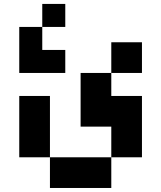

<svg xmlns="http://www.w3.org/2000/svg" viewBox="-20 -645 821 978"><path d="M546.9 156.2V312.5H234.4V156.2H78.1V-156.2H234.4V156.2H546.9V0H390.6V-273.4H546.9V-429.7H703.1V-273.4H546.9V-156.2H703.1V156.2ZM312.5 -507.8V-625H195.3V-390.6H312.5V-273.4H78.1V-507.8H195.3Z"/></svg>

Font: Sorena-Fanum Normal
Style: Regular
Weight: 400
Designer: Mohammad Darvishi
Version: Version 1.000;March 20, 2024;FontCreator 15.0.0.2958 64-bit